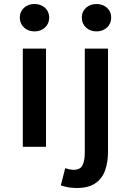

<svg xmlns="http://www.w3.org/2000/svg" viewBox="-20 -734 640 960"><path d="M94 0V-491H210V0ZM152 -577Q121 -577 100 -596.5Q79 -616 79 -646Q79 -676 100 -695Q121 -714 152 -714Q184 -714 205 -695Q226 -676 226 -646Q226 -616 205 -596.5Q184 -577 152 -577ZM364 206Q338 206 318.5 202Q299 198 284 193L306 107Q316 110 326.5 112.5Q337 115 348 115Q381 115 392.5 92.5Q404 70 404 27V-491H520V25Q520 77 505.5 118Q491 159 456.5 182.5Q422 206 364 206ZM462 -577Q431 -577 410 -596.5Q389 -616 389 -646Q389 -676 410 -695Q431 -714 462 -714Q494 -714 515 -695Q536 -676 536 -646Q536 -616 515 -596.5Q494 -577 462 -577Z"/></svg>

Font: Source Code Pro ExtraLight SemiBold
Style: Regular
Weight: 600
Monospace: yes
Version: Version 1.018;hotconv 1.0.116;makeotfexe 2.5.65601